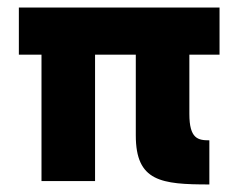

<svg xmlns="http://www.w3.org/2000/svg" viewBox="-20 -480 642 509"><path d="M30 -460V-335H90V0H232V-335H340V-121C340 1 407 9 535 9V-108C505 -108 482 -112 482 -178V-335H562V-460Z"/></svg>

Font: Jost
Style: Bold
Weight: 700
Version: Version 3.710